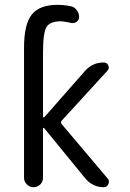

<svg xmlns="http://www.w3.org/2000/svg" viewBox="-20 -780 540 800"><path d="M120.1 0Q103.5 0 91.8 -11.7Q80.1 -23.4 80.1 -39.1V-580.1Q80.1 -678.7 112.3 -719.2Q144.5 -759.8 219.7 -759.8Q248 -759.8 275.4 -753.9Q290 -751 299.8 -737.8Q309.6 -724.6 309.6 -709Q309.6 -696.3 298.8 -689Q288.1 -681.6 275.4 -684.6Q252 -690.4 235.4 -691.4Q188.5 -691.4 173.8 -667.5Q159.2 -643.6 159.2 -559.6V-293.9Q159.2 -292 161.6 -291Q164.1 -290 165 -292L335 -485.4Q367.2 -520.5 413.1 -519.5Q425.8 -519.5 431.2 -507.3Q436.5 -495.1 427.7 -485.4L236.3 -276.4Q232.4 -270.5 236.3 -263.7L428.7 -36.1Q437.5 -26.4 431.6 -13.2Q425.8 0 412.1 0Q366.2 0 335 -37.1L164.1 -246.1Q162.1 -248 160.6 -247.1Q159.2 -246.1 159.2 -244.1V-39.1Q159.2 -22.5 147.5 -11.2Q135.7 0 120.1 0Z"/></svg>

Font: Rounded Mgen+ 2m regular
Style: Regular
Weight: 400
Designer: [Source Han Sans]
Ryoko NISHIZUKA  (kana & ideographs); Paul D. Hunt (Latin, Greek & Cyrillic); Wenlong ZHANG  (bopomofo
Version: Version 1.059.20150602